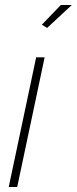

<svg xmlns="http://www.w3.org/2000/svg" viewBox="-20 -750 308 770"><path d="M125 -520H159L49 0H15ZM169 -638 148 -651 224 -730H268Z"/></svg>

Font: Raleway Thin ExtraLight
Style: Italic
Weight: 250
Italic angle: -12°
Version: Version 4.026